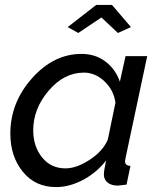

<svg xmlns="http://www.w3.org/2000/svg" viewBox="-20 -750 646 780"><path d="M255 -640 371 -730H435L512 -640L459 -616L392 -679L298 -616ZM22 -207Q22 -333 110 -432Q198 -531 311 -531Q368 -531 409 -499.5Q450 -468 467 -418L490 -522H578L490 -108Q488 -98 488 -95Q488 -77 510 -76L494 0Q464 4 459 4Q432 4 417 -8.5Q402 -21 402 -41Q402 -57 411 -98Q372 -48 317 -19Q262 10 208 10Q123 10 72.5 -52.5Q22 -115 22 -207ZM418 -183 449 -333Q442 -384 404.5 -419.5Q367 -455 321 -455Q240 -455 177.5 -381.5Q115 -308 115 -221Q115 -155 151 -110.5Q187 -66 246 -66Q291 -66 344.5 -101Q398 -136 418 -183Z"/></svg>

Font: Raleway-v4020 Medium
Style: Italic
Weight: 500
Italic angle: -12°
Designer: Matt McInerney, Pablo Impallari, Rodrigo Fuenzalida
Foundry: Matt McInerney, Pablo Impallari, Rodrigo Fuenzalida
Version: Version 4.020;PS 004.020;hotconv 1.0.88;makeotf.lib2.5.64775